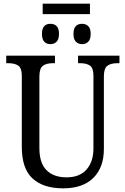

<svg xmlns="http://www.w3.org/2000/svg" viewBox="-20 -1018 685 1048"><path d="M99 -216V-605Q99 -646 80 -659.5Q61 -673 26 -673H14V-714H280V-673H268Q232 -673 213.5 -658.5Q195 -644 195 -601V-210Q195 -127 234.5 -88.5Q274 -50 343 -50Q415 -50 452.5 -93Q490 -136 490 -207V-605Q490 -646 471.5 -659.5Q453 -673 418 -673H406V-714H632V-673H620Q584 -673 565.5 -658.5Q547 -644 547 -601V-205Q547 -104 489.5 -47Q432 10 325 10Q216 10 157.5 -44Q99 -98 99 -216ZM213 -998H471V-941H213ZM209 -833Q209 -888 255 -888Q302 -888 302 -833Q302 -804 289 -790.5Q276 -777 255 -777Q234 -777 221.5 -790.5Q209 -804 209 -833ZM381 -833Q381 -888 428 -888Q449 -888 462 -875Q475 -862 475 -833Q475 -804 462 -790.5Q449 -777 428 -777Q407 -777 394 -790.5Q381 -804 381 -833Z"/></svg>

Font: Noto Serif Narrow
Style: Regular
Weight: 400
Width: 4
Designer: Monotype Design Team
Foundry: Monotype Imaging Inc.
Version: Version 1.001